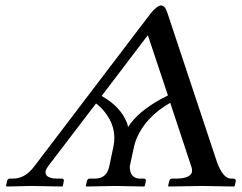

<svg xmlns="http://www.w3.org/2000/svg" viewBox="-20 -678 881 700"><path d="M592.3 -330.1 519 -549.8 350.6 -328.1Q418.5 -290 441.9 -232.4Q445.8 -222.7 446.8 -214.8Q482.4 -270.5 566.9 -316.9Q580.1 -324.2 592.3 -330.1ZM453.1 -71.8Q452.6 -30.3 486.8 -26.9H505.9Q512.2 -24.9 512.2 -19L507.8 0L505.4 2Q504.4 2 398.9 0L294.4 2L293 0L296.9 -19Q299.8 -26.4 306.6 -26.9H325.7Q365.7 -26.9 376.5 -64Q377.4 -68.4 378.4 -71.8L393.6 -144Q408.2 -213.9 358.9 -273.4Q345.7 -289.1 330.1 -300.8L155.3 -71.8Q148.4 -61.5 146.5 -55.2Q141.6 -33.2 173.3 -27.8Q180.7 -26.9 187.5 -26.9H206.5Q213.4 -24.9 212.9 -19L209 0L207.5 2Q207 2 94.2 0L3.4 2L2 0L5.9 -19Q8.8 -26.4 15.6 -26.9H27.8Q68.8 -26.9 100.6 -65.9Q106 -72.8 112.3 -81.1L528.3 -627.9Q552.2 -657.2 566.9 -658.2Q582 -658.2 590.8 -629.9Q591.3 -628.4 591.3 -627.9L771.5 -85.9Q793 -28.3 820.8 -26.9H832.5Q839.4 -24.9 839.8 -19L835.9 0L832.5 2Q831.5 2 717.8 0L594.7 2L592.8 0L597.2 -19Q600.1 -26.4 606.9 -26.9H624.5Q673.8 -27.8 679.7 -50.8Q681.2 -60.1 677.2 -71.8L600.6 -303.2Q511.7 -252.4 478 -173.3Q471.7 -157.7 468.8 -144Z"/></svg>

Font: Linux Biolinum Slanted O
Style: Slanted
Weight: 400
Designer: Philipp H. Poll
Foundry: Philipp H. Poll
Version: Version 1.0.4